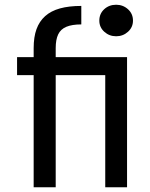

<svg xmlns="http://www.w3.org/2000/svg" viewBox="-20 -790 633 810"><path d="M122 0V-473H52V-549H122V-587Q122 -634 134 -667Q146 -700 170.5 -722Q195 -744 233 -754.5Q271 -765 323 -765V-687Q284 -687 260 -677Q236 -667 225.5 -645Q215 -623 215 -587V-549H478V-473H215V0ZM424 0V-549H516V0ZM470 -637Q441 -637 420 -656Q399 -675 399 -703Q399 -732 419.5 -751Q440 -770 470 -770Q499 -770 520 -751Q541 -732 541 -703Q541 -675 520 -656Q499 -637 470 -637Z"/></svg>

Font: Parkinsans
Style: Regular
Weight: 400
Designer: Red Stone, Indian Type Foundry
Foundry: Indian Type Foundry
Version: Version 1.000